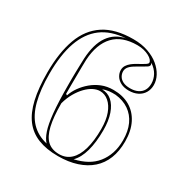

<svg xmlns="http://www.w3.org/2000/svg" viewBox="-168 -864 987 1019"><g transform="rotate(30 325.5 -354.0)"><path d="M361 -723Q412 -723 452 -709Q492 -695 519.5 -672Q547 -649 561.5 -621.5Q576 -594 576 -566Q576 -539 563.5 -518Q551 -497 528 -485.5Q505 -474 475 -474Q445 -474 424.5 -485Q404 -496 394 -513Q384 -530 384 -548Q384 -564 392 -576.5Q400 -589 412.5 -599Q425 -609 439.5 -617Q454 -625 466.5 -632Q479 -639 487.5 -645Q496 -651 496 -657Q496 -665 488.5 -673.5Q481 -682 467 -689.5Q453 -697 435 -701.5Q417 -706 395 -706Q302 -706 253 -654Q204 -602 198 -503Q197 -486 197 -459Q197 -432 196.5 -401.5Q196 -371 196 -342.5Q196 -314 196 -293L204 -288Q213 -316 231.5 -342Q250 -368 275.5 -389.5Q301 -411 333 -424Q365 -437 404 -437Q462 -437 504.5 -412.5Q547 -388 570.5 -341.5Q594 -295 594 -230Q594 -171 576 -125.5Q558 -80 523 -49Q488 -18 437.5 -1.5Q387 15 323 15Q252 15 200.5 -5.5Q149 -26 116.5 -69Q84 -112 68.5 -179.5Q53 -247 53 -342Q53 -463 84 -548.5Q115 -634 183 -678.5Q251 -723 361 -723ZM346 -396Q326 -396 305 -385.5Q284 -375 263.5 -354Q243 -333 226 -303.5Q209 -274 199 -237Q199 -153 211.5 -100Q224 -47 251 -22Q278 3 323 3Q365 3 393.5 -23.5Q422 -50 436.5 -101Q451 -152 451 -224Q451 -279 437 -317Q423 -355 399 -375.5Q375 -396 346 -396ZM350 -409Q384 -409 409.5 -387Q435 -365 449.5 -323.5Q464 -282 464 -224Q464 -150 449 -96Q434 -42 404 -12Q447 -22 479.5 -40Q512 -58 534.5 -86Q557 -114 569 -150Q581 -186 581 -230Q581 -286 562.5 -326.5Q544 -367 509 -391Q474 -415 426 -420Q406 -421 386.5 -419Q367 -417 350 -409ZM561 -566Q561 -593 547.5 -618Q534 -643 505 -662Q506 -659 507.5 -656.5Q509 -654 509 -651Q509 -641 494.5 -633Q480 -625 445 -604Q420 -590 409 -577Q398 -564 398 -548Q398 -533 406 -519Q414 -505 431 -496.5Q448 -488 475 -488Q502 -488 521.5 -497.5Q541 -507 551 -524.5Q561 -542 561 -566ZM324 -707Q235 -701 178.5 -658.5Q122 -616 94 -537Q66 -458 66 -342Q66 -244 84 -175.5Q102 -107 140 -67Q178 -27 238 -13Q220 -32 207.5 -68.5Q195 -105 188.5 -170.5Q182 -236 182 -342Q182 -362 182 -380Q182 -398 182.5 -416.5Q183 -435 183.5 -456.5Q184 -478 185 -503Q190 -594 225.5 -644.5Q261 -695 324 -707Z"/></g></svg>

Font: Kalnia Glaze Thin Medium
Style: Regular
Weight: 500
Version: Version 1.110